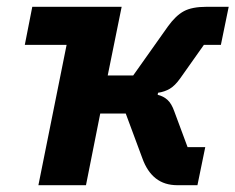

<svg xmlns="http://www.w3.org/2000/svg" viewBox="-20 -545 693 565"><path d="M93 0 176 -413H53L75 -525H338L297 -323H372L474 -467Q497 -499 521 -512Q545 -525 588 -525H653L630 -413H580L510 -314Q495 -293 480 -284Q465 -275 445 -272L444 -266Q461 -262 473 -251Q485 -240 493 -217L532 -112H584L561 0H502Q464 0 438.5 -20Q413 -40 399 -79L350 -211H275L233 0Z"/></svg>

Font: IBM Plex Sans
Style: Bold Italic
Weight: 700
Italic angle: -11.31°
Designer: Mike Abbink, Paul van der Laan, Pieter van Rosmalen
Foundry: Bold Monday
Version: Version 3.201